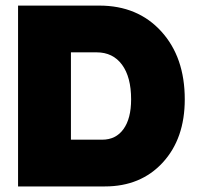

<svg xmlns="http://www.w3.org/2000/svg" viewBox="-20 -670 719 690"><path d="M336.9 -649.9Q475.1 -649.9 559.6 -557.1Q644 -464.4 644 -313Q644 -171.9 564.9 -85.9Q485.8 0 356.9 0H44.9V-649.9ZM234.9 -481.9V-168H347.2Q396.5 -168 423.8 -206.1Q451.2 -244.1 451.2 -313Q451.2 -393.1 418.5 -437.5Q385.7 -481.9 327.1 -481.9Z"/></svg>

Font: Overused Grotesk Black
Style: Regular
Weight: 900
Version: Version 0.002